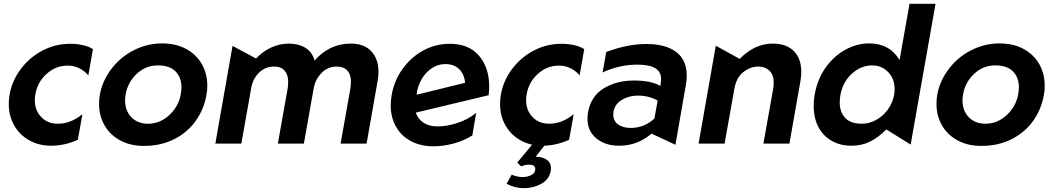

<svg xmlns="http://www.w3.org/2000/svg" viewBox="-20 -751 5513 1004"><path d="M347 -522Q269 -522 201 -486Q133 -450 87.5 -388.5Q42 -327 30 -255Q26 -232 26 -207Q26 -145 54 -95.5Q82 -46 132.5 -17.5Q183 11 248 11Q318 11 387 -20L411 -154Q350 -104 283 -104Q229 -104 195.5 -139Q162 -174 162 -228Q162 -243 165 -258Q176 -322 224 -365Q272 -408 334 -408Q397 -408 442 -357L466 -494Q445 -508 413.5 -515Q382 -522 347 -522Z M1060 -257Q1064 -278 1064 -303Q1064 -366 1035 -416.5Q1006 -467 952.5 -495.5Q899 -524 828 -524Q749 -524 679 -488Q609 -452 562 -390Q515 -328 502 -255Q498 -234 498 -208Q498 -145 527 -95Q556 -45 609 -16.5Q662 12 732 12Q821 12 890.5 -23Q960 -58 1003.5 -119Q1047 -180 1060 -257ZM929 -293Q929 -282 925 -256Q913 -193 864.5 -148.5Q816 -104 754 -104Q700 -104 667 -138Q634 -172 634 -226Q634 -241 637 -257Q648 -321 695 -365Q742 -409 806 -409Q867 -409 898 -377.5Q929 -346 929 -293Z M1897 0 1955 -330Q1959 -351 1959 -376Q1959 -442 1922 -482.5Q1885 -523 1814 -523Q1702 -523 1625 -434Q1613 -479 1577 -501Q1541 -523 1490 -523Q1443 -523 1399 -503Q1355 -483 1319 -445L1196 -511L1106 0H1242L1293 -287Q1301 -338 1334 -370.5Q1367 -403 1413 -403Q1450 -403 1468.5 -381.5Q1487 -360 1487 -322Q1487 -305 1484 -287L1433 0H1569L1620 -287Q1628 -335 1661 -369Q1694 -403 1741 -403Q1776 -403 1795.5 -383Q1815 -363 1815 -323Q1815 -307 1812 -287L1761 0Z M2269 -90Q2224 -90 2195 -109Q2166 -128 2154 -162L2535 -253Q2538 -277 2538 -299Q2538 -397 2485 -459.5Q2432 -522 2332 -522Q2258 -522 2193.5 -487Q2129 -452 2085 -390.5Q2041 -329 2028 -254Q2023 -224 2023 -201Q2023 -138 2050.5 -89Q2078 -40 2129 -13Q2180 14 2247 14Q2298 14 2352 -0.5Q2406 -15 2450 -43L2470 -161Q2426 -125 2370.5 -107.5Q2315 -90 2269 -90ZM2309 -416Q2354 -416 2381 -389.5Q2408 -363 2412 -318L2160 -256L2159 -261Q2164 -300 2184 -335.5Q2204 -371 2236.5 -393.5Q2269 -416 2309 -416Z M2916 -522Q2838 -522 2770 -486Q2702 -450 2656.5 -388.5Q2611 -327 2599 -255Q2595 -232 2595 -207Q2595 -145 2623 -95.5Q2651 -46 2701.5 -17.5Q2752 11 2817 11Q2887 11 2956 -20L2980 -154Q2919 -104 2852 -104Q2798 -104 2764.5 -139Q2731 -174 2731 -228Q2731 -243 2734 -258Q2745 -322 2793 -365Q2841 -408 2903 -408Q2966 -408 3011 -357L3035 -494Q3014 -508 2982.5 -515Q2951 -522 2916 -522ZM2835 0H2767L2685 99L2705 119Q2728 110 2745 110Q2779 110 2779 132Q2779 154 2758 164.5Q2737 175 2714 175Q2683 175 2656 162L2629 210Q2672 233 2720 233Q2767 233 2809 211Q2851 189 2860 143Q2861 138 2861 129Q2861 99 2838.5 84Q2816 69 2786 69H2781Z M3278 -82Q3238 -82 3212.5 -100Q3187 -118 3187 -151Q3187 -198 3225.5 -224.5Q3264 -251 3317 -251Q3373 -251 3419 -225L3402 -131Q3348 -82 3278 -82ZM3571 -357Q3571 -437 3516 -479Q3461 -521 3360 -521Q3261 -521 3150 -479L3131 -372Q3218 -413 3314 -413Q3437 -413 3437 -338Q3437 -331 3435 -317L3433 -302Q3383 -330 3296 -330Q3204 -330 3137 -289Q3070 -248 3055 -164Q3052 -146 3052 -131Q3052 -65 3099 -27Q3146 11 3216 11Q3267 11 3308.5 -5Q3350 -21 3387 -52L3512 6L3567 -310Q3571 -331 3571 -357Z M4170 -376Q4170 -444 4131.5 -483.5Q4093 -523 4021 -523Q3926 -523 3848 -443L3723 -512L3633 0H3769L3820 -286Q3830 -345 3867 -374Q3904 -403 3946 -403Q3981 -403 4003.5 -381.5Q4026 -360 4026 -317Q4026 -303 4023 -286L3972 0H4108L4166 -329Q4170 -350 4170 -376Z M4872 -731H4736L4684 -437Q4632 -524 4525 -524Q4461 -524 4400.5 -491Q4340 -458 4297 -397Q4254 -336 4240 -256Q4235 -230 4235 -197Q4235 -133 4260 -86Q4285 -39 4330 -14Q4375 11 4432 11Q4487 11 4530.5 -11Q4574 -33 4615 -74L4742 5ZM4371 -215Q4371 -237 4375 -256Q4388 -324 4435.5 -366.5Q4483 -409 4540 -409Q4591 -409 4624.5 -374Q4658 -339 4658 -285Q4658 -267 4656 -257Q4648 -213 4622.5 -178Q4597 -143 4561 -123.5Q4525 -104 4486 -104Q4428 -104 4399.5 -134.5Q4371 -165 4371 -215Z M5439 -257Q5443 -278 5443 -303Q5443 -366 5414 -416.5Q5385 -467 5331.5 -495.5Q5278 -524 5207 -524Q5128 -524 5058 -488Q4988 -452 4941 -390Q4894 -328 4881 -255Q4877 -234 4877 -208Q4877 -145 4906 -95Q4935 -45 4988 -16.5Q5041 12 5111 12Q5200 12 5269.5 -23Q5339 -58 5382.5 -119Q5426 -180 5439 -257ZM5308 -293Q5308 -282 5304 -256Q5292 -193 5243.5 -148.5Q5195 -104 5133 -104Q5079 -104 5046 -138Q5013 -172 5013 -226Q5013 -241 5016 -257Q5027 -321 5074 -365Q5121 -409 5185 -409Q5246 -409 5277 -377.5Q5308 -346 5308 -293Z"/></svg>

Font: Geom SemiBold
Style: Bold Italic
Weight: 600
Italic angle: -10°
Version: Version 1.102